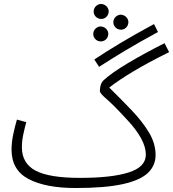

<svg xmlns="http://www.w3.org/2000/svg" viewBox="-20 -924 870 965"><path d="M360 21Q210 21 124 -24Q38 -69 38 -172Q38 -208 46.5 -248.5Q55 -289 65 -323L112 -310Q105 -285 97.5 -250.5Q90 -216 90 -184Q90 -103 158.5 -66.5Q227 -30 382 -30Q542 -30 627.5 -57.5Q713 -85 713 -147Q713 -185 689 -229Q665 -273 619 -322Q551 -396 516.5 -425.5Q482 -455 482 -466Q482 -502 500 -520Q541 -558 623.5 -607Q706 -656 807 -707L830 -662Q725 -610 651.5 -566Q578 -522 529 -484Q589 -425 642 -369.5Q695 -314 728.5 -258.5Q762 -203 762 -145Q762 -92 723.5 -55Q685 -18 596.5 1.5Q508 21 360 21ZM478 -588 454 -625Q511 -663 583.5 -706.5Q656 -750 754 -803L774 -763Q676 -710 605.5 -667.5Q535 -625 478 -588ZM508 -834Q494 -826 479 -830Q464 -834 456 -847Q448 -860 452 -875.5Q456 -891 470 -899Q483 -907 498 -902.5Q513 -898 521 -885Q529 -872 525 -857Q521 -842 508 -834ZM506 -721Q492 -713 477 -717Q462 -721 454 -734Q446 -748 450 -763Q454 -778 468 -786Q481 -794 496 -789.5Q511 -785 519 -772Q527 -759 523 -744Q519 -729 506 -721ZM607 -780Q593 -772 578 -776Q563 -780 555 -793Q547 -807 551 -822Q555 -837 569 -845Q582 -853 597 -848.5Q612 -844 620 -831Q628 -818 624 -803Q620 -788 607 -780Z"/></svg>

Font: Noto Sans Arabic SemCond Light
Style: Regular
Weight: 300
Width: 4
Designer: Monotype Design Team, Nadine Chahine, Nizar Qandah and Khaled Hosny
Foundry: Monotype Imaging Inc.
Version: Version 2.012; ttfautohint (v1.8.4.7-5d5b)